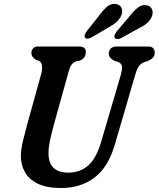

<svg xmlns="http://www.w3.org/2000/svg" viewBox="-20 -934 798 966"><path d="M490 -224 587.5 -556Q594.5 -581 593.8 -597.5Q593 -614 574.5 -622.5L556.5 -627.5Q540 -636.5 533.8 -644.8Q527.5 -653 527.5 -666Q527.5 -680 537.5 -690Q547.5 -700 566.5 -700H727Q743 -700 750.8 -691.5Q758.5 -683 758.5 -670Q758.5 -653 749.5 -643.8Q740.5 -634.5 723 -626.5L707 -622Q685.5 -613 676 -597.2Q666.5 -581.5 658.5 -551.5L560.5 -216Q527.5 -96.5 457.8 -42.2Q388 12 286.5 12Q214.5 12 169.8 -10Q125 -32 104.8 -69Q84.5 -106 85 -150.5Q85.5 -185 96 -226.8Q106.5 -268.5 116 -305L187.5 -562.5Q193.5 -585.5 191 -603.5Q188.5 -621.5 177.5 -627.5L161 -633Q148 -642 143 -649.2Q138 -656.5 138 -669.5Q138.5 -681.5 146.8 -690.8Q155 -700 169.5 -700H378.5Q412.5 -700 412 -671Q411.5 -658.5 405.2 -647.5Q399 -636.5 382.5 -629.5L361 -624.5Q345.5 -618.5 337.5 -604.8Q329.5 -591 323.5 -567L250.5 -305Q238.5 -260 231.5 -227.2Q224.5 -194.5 224 -168Q222 -65.5 323.5 -65.5Q383.5 -65.5 424.5 -102Q465.5 -138.5 490 -224ZM476 -852Q497.5 -882 518.2 -900Q539 -918 564 -913.5Q585 -910 591.8 -893Q598.5 -876 590 -855.5Q581.5 -836.5 565.5 -822.5Q549.5 -808.5 522.5 -794L440 -745.5Q431 -740 421.5 -739.5Q412 -739 407.5 -745Q403.5 -751.5 407 -759.8Q410.5 -768 417 -778ZM629.5 -849.5Q652.5 -879 674 -896Q695.5 -913 720 -907Q740 -902 745.8 -884.5Q751.5 -867 742 -846.5Q732.5 -827.5 715.8 -814.2Q699 -801 671.5 -788L589 -742Q579.5 -737.5 570.5 -737.5Q561.5 -737.5 557.5 -743.5Q553.5 -750.5 557.2 -759Q561 -767.5 568 -777Z"/></svg>

Font: Fraunces 144pt S100 SemiBold
Style: Italic
Weight: 600
Italic angle: -16°
Version: Version 1.000; ttfautohint (v1.8.3)